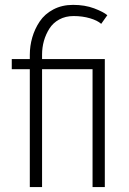

<svg xmlns="http://www.w3.org/2000/svg" viewBox="-20 -760 524 780"><path d="M101.1 -479H27.8V-520H101.1V-537.1Q101.1 -573.2 111.1 -607.9Q121.1 -642.6 141.4 -672.9Q161.6 -703.1 196.8 -721.7Q231.9 -740.2 276.9 -740.2Q324.7 -740.2 362.3 -726.1Q399.9 -711.9 416 -698.2L391.1 -663.1Q376 -676.8 345.5 -685.8Q314.9 -694.8 278.8 -694.8Q246.1 -694.8 220.7 -680.9Q195.3 -667 180.7 -643.8Q166 -620.6 158.4 -593.8Q150.9 -566.9 150.9 -538.1V-520H405.8V0H356V-479H150.9V0H101.1Z"/></svg>

Font: Rawline Light
Style: Regular
Weight: 300
Designer: Matt McInerney, Pablo Impallari, Rodrigo Fuenzalida
Foundry: Matt McInerney, Pablo Impallari, Rodrigo Fuenzalida
Version: Version 4.020;PS 004.020;hotconv 1.0.88;makeotf.lib2.5.64775